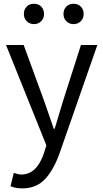

<svg xmlns="http://www.w3.org/2000/svg" viewBox="-20 -787 561 1041"><path d="M100.6 234.4Q65.4 234.4 37.1 222.7L54.7 150.4Q79.1 159.2 95.7 159.2Q179.7 159.2 218.8 42L231.4 1L12.7 -543H108.4L218.8 -241.2Q227.5 -215.8 246.1 -162.6Q264.6 -109.4 271.5 -88.9H276.4Q312.5 -209 322.3 -241.2L418.9 -543H507.8L302.7 44.9Q270.5 134.8 223.6 184.6Q176.8 234.4 100.6 234.4ZM109.4 -710.9Q109.4 -735.4 124.5 -751Q139.6 -766.6 164.1 -766.6Q188.5 -766.6 203.6 -751Q218.8 -735.4 218.8 -710.9Q218.8 -687.5 203.1 -671.9Q187.5 -656.2 164.1 -656.2Q140.6 -656.2 125 -671.9Q109.4 -687.5 109.4 -710.9ZM324.2 -710.9Q324.2 -735.4 339.4 -751Q354.5 -766.6 378.9 -766.6Q403.3 -766.6 418.5 -751Q433.6 -735.4 433.6 -710.9Q433.6 -687.5 418 -671.9Q402.3 -656.2 378.9 -656.2Q355.5 -656.2 339.8 -671.9Q324.2 -687.5 324.2 -710.9Z"/></svg>

Font: irohakakuC Regular
Style: Regular
Weight: 400
Designer: [Source Han Sans]
Ryoko NISHIZUKA Ë•øÂ°öÊ∂ºÂ≠ê (kana & ideographs); Paul D. Hunt (Latin, Greek & Cyrillic); Wenlong ZHAN
Version: Version 1.001.20160904